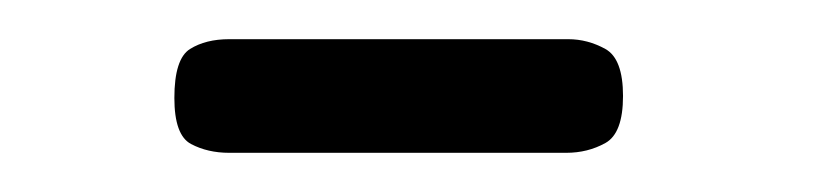

<svg xmlns="http://www.w3.org/2000/svg" viewBox="-20 -653 415 98"><path d="M97 -575Q86 -575 77.5 -579.5Q69 -584 69 -603Q69 -623 77 -628Q85 -633 97 -633H270Q280 -633 289 -628Q298 -623 298 -604Q298 -585 289 -580Q280 -575 269 -575Z"/></svg>

Font: Fredoka
Style: Regular
Weight: 400
Designer: Ben Nathan
Foundry: Milena B. Brandão, Ben Nathan
Version: Version 2.001